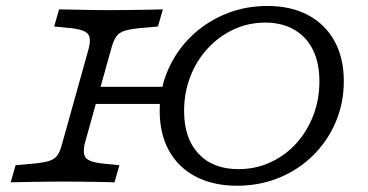

<svg xmlns="http://www.w3.org/2000/svg" viewBox="-20 -602 1216 634"><path d="M260.5 -258.9 277.4 -315.3H554L536.3 -258.9ZM187.1 -2.4Q162.1 -2.4 131.9 -2Q101.6 -1.6 71.4 -1.2Q41.1 -0.8 15.3 0L31.5 -56.5L85.5 -61.3Q121.8 -64.5 140.7 -70.2Q159.7 -75.8 169 -88.3Q178.2 -100.8 184.7 -125.8L273.4 -443.5Q279 -466.9 275.4 -480.2Q271.8 -493.5 254.8 -500.4Q237.9 -507.3 200.8 -510.5L158.9 -514.5L175 -571Q192.7 -571 221.8 -570.2Q250.8 -569.4 283.9 -569Q316.9 -568.5 345.2 -568.5H346Q371.8 -568.5 401.6 -569Q431.5 -569.4 462.1 -569.8Q492.7 -570.2 517.7 -571L501.6 -514.5L447.6 -509.7Q412.1 -506.5 393.1 -500.8Q374.2 -495.2 364.9 -482.7Q355.6 -470.2 348.4 -445.2L259.7 -127.4Q254.8 -104.8 258.1 -91.1Q261.3 -77.4 278.6 -70.6Q296 -63.7 332.3 -60.5L374.2 -56.5L358.1 0Q340.3 -0.8 311.3 -1.2Q282.3 -1.6 249.6 -2Q216.9 -2.4 187.9 -2.4H187.1ZM762.9 11.3Q684.7 11.3 627 -18.5Q569.4 -48.4 538.3 -104Q507.3 -159.7 507.3 -235.5Q507.3 -308.1 534.7 -371Q562.1 -433.9 610.9 -481.5Q659.7 -529 724.2 -555.6Q788.7 -582.3 862.9 -582.3Q941.1 -582.3 997.6 -552Q1054 -521.8 1084.7 -466.1Q1115.3 -410.5 1115.3 -333.9Q1115.3 -261.3 1088.3 -198.4Q1061.3 -135.5 1013.3 -88.3Q965.3 -41.1 901.2 -14.9Q837.1 11.3 762.9 11.3ZM767.7 -43.5Q823.4 -43.5 872.2 -65.7Q921 -87.9 957.3 -127.4Q993.5 -166.9 1014.1 -219.8Q1034.7 -272.6 1034.7 -333.1Q1034.7 -394.4 1013.3 -437.5Q991.9 -480.6 951.6 -504Q911.3 -527.4 855.6 -527.4Q800 -527.4 751.6 -504.8Q703.2 -482.3 666.1 -442.3Q629 -402.4 608.5 -349.2Q587.9 -296 587.9 -235.5Q587.9 -145.2 635.5 -94.4Q683.1 -43.5 767.7 -43.5Z"/></svg>

Font: Playfair 5pt SemiExpanded Light
Style: Italic
Weight: 300
Width: 6
Italic angle: -15.6°
Designer: Claus Eggers Sørensen
Foundry: Claus Eggers Sørensen
Version: Version 2.203